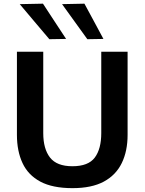

<svg xmlns="http://www.w3.org/2000/svg" viewBox="-20 -988 769 1021"><path d="M365.5 12.5Q259.5 12.5 194.5 -22.2Q129.5 -57 99.8 -120.8Q70 -184.5 70 -271V-713H210V-280Q210 -196.5 246 -150.2Q282 -104 365 -104Q449.5 -104 484 -150Q518.5 -196 518.5 -280.5V-713H658.5V-270.5Q658.5 -184.5 627.5 -120.8Q596.5 -57 532 -22.2Q467.5 12.5 365.5 12.5ZM242.5 -779.5Q204 -824.5 165 -871Q126 -917.5 85 -966L208.5 -968.5Q239 -921.5 269.8 -874.8Q300.5 -828 331.5 -781ZM444.5 -779.5Q411.5 -824.5 378.5 -871Q345 -917.5 310 -966L429 -968.5Q454.5 -921.5 479.5 -875Q504.5 -828.5 530 -781Z"/></svg>

Font: Heraclito SemiBold
Style: Regular
Weight: 600
Designer: Kostas Bartsokas (font) & Cristiano Sobral (main changes)
Foundry: Kostas Bartsokas (font) & Cristiano Sobral (main changes)
Version: Version 1.00;July 8, 2020;FontCreator 13.0.0.2655 64-bit